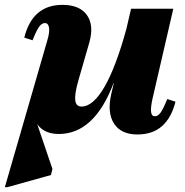

<svg xmlns="http://www.w3.org/2000/svg" viewBox="-80 -536 764 791"><path d="M70 -214 96 -192 65 -49 136 160 130 185 -49 235H-60ZM162 16Q92 16 64 -39.5Q36 -95 61 -183L115 -370Q125 -403 122 -422Q119 -441 105 -441Q92 -441 81 -425.5Q70 -410 54 -370L20 -381Q37 -449 76.5 -482.5Q116 -516 177 -516Q248 -516 278 -474Q308 -432 288 -361L243 -205Q227 -149 230 -123Q233 -97 256 -97Q280 -97 304 -118Q328 -139 351.5 -180Q375 -221 397.5 -281Q420 -341 441 -418H496V-194H388Q309 16 162 16ZM486 18Q419 18 390 -26.5Q361 -71 378 -147L460 -500H634L548 -128Q540 -91 542.5 -74Q545 -57 558 -57Q571 -57 582 -72.5Q593 -88 609 -128L643 -117Q626 -50 587 -16Q548 18 486 18Z"/></svg>

Font: Platypi Light ExtraBold
Style: Italic
Weight: 800
Italic angle: -13°
Version: Version 1.200